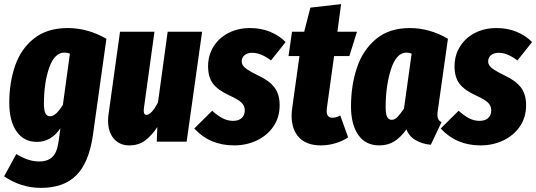

<svg xmlns="http://www.w3.org/2000/svg" viewBox="-30 -687 2600 931"><path d="M486 -499 420 -28Q401 101 340.5 162.5Q280 224 168 224Q72 224 -10 168L49 60Q81 79 107.5 87.5Q134 96 162 96Q199 96 222.5 75.5Q246 55 254 0L263 -65Q218 1 149 1Q85 1 50 -50Q15 -101 15 -188Q15 -287 43.5 -369Q72 -451 135.5 -501Q199 -551 299 -551Q395 -551 486 -499ZM183 -184Q183 -151 190.5 -137Q198 -123 213 -123Q241 -123 275 -179L309 -427Q296 -432 283 -432Q234 -432 208.5 -358.5Q183 -285 183 -184Z M494 -103Q494 -120 497 -138L552 -533H719L668 -164Q667 -159 667 -150Q667 -130 680 -130Q704 -130 736 -190L783 -533H950L875 0H730L733 -71Q705 -29 673.5 -5.5Q642 18 597 18Q550 18 522 -14.5Q494 -47 494 -103Z M1355 -483 1284 -394Q1235 -431 1193 -431Q1170 -431 1156 -419.5Q1142 -408 1142 -389Q1142 -372 1158.5 -358Q1175 -344 1222 -321Q1274 -297 1300 -264Q1326 -231 1326 -177Q1326 -118 1296 -74Q1266 -30 1215.5 -6Q1165 18 1105 18Q987 18 912 -64L999 -150Q1024 -127 1048.5 -114Q1073 -101 1100 -101Q1128 -101 1142.5 -115Q1157 -129 1157 -152Q1157 -174 1141 -189.5Q1125 -205 1083 -224Q1028 -249 1003.5 -280.5Q979 -312 979 -366Q979 -418 1005 -460.5Q1031 -503 1077.5 -527Q1124 -551 1183 -551Q1235 -551 1279.5 -533Q1324 -515 1355 -483Z M1555 -163Q1554 -158 1554 -149Q1554 -116 1582 -116Q1600 -116 1620 -127L1658 -21Q1630 -2 1595 8Q1560 18 1526 18Q1457 18 1420.5 -20Q1384 -58 1384 -126Q1384 -145 1387 -164L1422 -415H1369L1386 -533H1445L1475 -650L1624 -667L1606 -533H1701L1664 -415H1590Z M2142 -499 2094 -159Q2091 -143 2091 -130Q2091 -117 2095.5 -108.5Q2100 -100 2111 -95L2059 15Q2017 11 1985 -7.5Q1953 -26 1941 -60Q1913 -21 1882 -1.5Q1851 18 1809 18Q1743 18 1707.5 -32.5Q1672 -83 1672 -171Q1672 -272 1700.5 -358Q1729 -444 1793 -497.5Q1857 -551 1957 -551Q2053 -551 2142 -499ZM1840 -167Q1840 -133 1847.5 -119.5Q1855 -106 1870 -106Q1884 -106 1898 -120.5Q1912 -135 1929 -161L1966 -427Q1953 -432 1941 -432Q1892 -432 1866 -351.5Q1840 -271 1840 -167Z M2550 -483 2479 -394Q2430 -431 2388 -431Q2365 -431 2351 -419.5Q2337 -408 2337 -389Q2337 -372 2353.5 -358Q2370 -344 2417 -321Q2469 -297 2495 -264Q2521 -231 2521 -177Q2521 -118 2491 -74Q2461 -30 2410.5 -6Q2360 18 2300 18Q2182 18 2107 -64L2194 -150Q2219 -127 2243.5 -114Q2268 -101 2295 -101Q2323 -101 2337.5 -115Q2352 -129 2352 -152Q2352 -174 2336 -189.5Q2320 -205 2278 -224Q2223 -249 2198.5 -280.5Q2174 -312 2174 -366Q2174 -418 2200 -460.5Q2226 -503 2272.5 -527Q2319 -551 2378 -551Q2430 -551 2474.5 -533Q2519 -515 2550 -483Z"/></svg>

Font: Fira Sans Extra Condensed ExtraBold
Style: Italic
Weight: 800
Width: 3
Italic angle: -8°
Designer: Carrois Corporate & Edenspiekermann AG
Foundry: Carrois Corporate GbR & Edenspiekermann AG
Version: Version 4.203